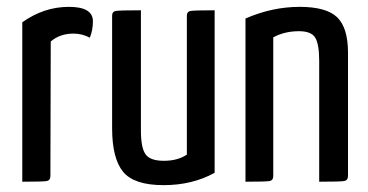

<svg xmlns="http://www.w3.org/2000/svg" viewBox="-20 -530 1073 560"><path d="M45 -465Q108 -510 181 -510Q251 -510 251 -468Q251 -442 242 -420Q220 -432 194 -432Q155 -432 128 -409L127 -17Q127 -4 116.5 -2Q106 0 45 0Z M606 -26Q541 10 457 10Q371 10 339 -29Q307 -68 307 -156V-484Q307 -496 317.5 -498Q328 -500 391 -500V-149Q391 -99 404.5 -80Q418 -61 458 -61Q498 -61 525 -79V-484Q525 -496 535.5 -498Q546 -500 606 -500Z M696 -476Q774 -510 854 -510Q932 -510 963.5 -479.5Q995 -449 995 -376V-17Q995 -4 984 -2Q973 0 911 0V-352Q911 -401 899.5 -420Q888 -439 852 -439Q810 -439 777 -421V-17Q777 -4 766.5 -2Q756 0 696 0Z"/></svg>

Font: Yanone Kaffeesatz
Style: Regular
Weight: 400
Designer: Yanone (Cyrillic: Daniel Pouzeot)
Foundry: Yanone
Version: Version 1.003;PS 001.003;hotconv 1.0.88;makeotf.lib2.5.64775